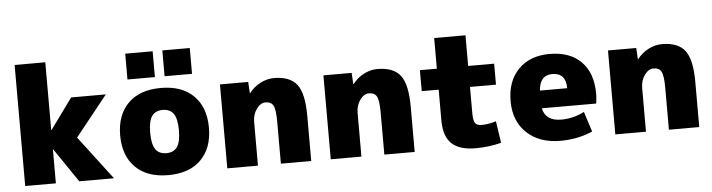

<svg xmlns="http://www.w3.org/2000/svg" viewBox="-47 -968 4396 1185"><g transform="rotate(-5 2151.0 -375.0)"><path d="M260 -210H258V0H68V-750H258V-330H260L398 -520H613L413 -270L618 0H403Z M984 -600V-760H1154V-600ZM754 -600V-760H924V-600ZM751 -458Q823 -530 954 -530Q1085 -530 1157 -458Q1229 -386 1229 -260Q1229 -134 1157 -62Q1085 10 954 10Q823 10 751 -62Q679 -134 679 -260Q679 -386 751 -458ZM887 -157Q909 -126 954 -126Q999 -126 1021 -157Q1043 -188 1043 -260Q1043 -332 1021 -363Q999 -394 954 -394Q909 -394 887 -363Q865 -332 865 -260Q865 -188 887 -157Z M1501 -450Q1529 -487 1570.5 -508.5Q1612 -530 1655 -530Q1754 -530 1797 -474.5Q1840 -419 1840 -280V0H1652V-260Q1652 -335 1638.5 -360Q1625 -385 1590 -385Q1559 -385 1534.5 -351Q1510 -317 1510 -270V0H1320V-520H1495L1499 -450Z M2142 -450Q2170 -487 2211.5 -508.5Q2253 -530 2296 -530Q2395 -530 2438 -474.5Q2481 -419 2481 -280V0H2293V-260Q2293 -335 2279.5 -360Q2266 -385 2231 -385Q2200 -385 2175.5 -351Q2151 -317 2151 -270V0H1961V-520H2136L2140 -450Z M2857 10Q2758 10 2710 -35.5Q2662 -81 2662 -180V-370H2557V-500H2662V-690H2856V-500H3017V-370H2856V-210Q2856 -162 2867 -146Q2878 -130 2907 -130Q2951 -130 2997 -145L3017 -10Q2943 10 2857 10Z M3284 -310H3453Q3453 -405 3368 -405Q3291 -405 3284 -310ZM3286 -200Q3303 -120 3400 -120Q3475 -120 3543 -155L3583 -30Q3491 10 3383 10Q3254 10 3176 -63Q3098 -136 3098 -260Q3098 -385 3169.5 -457.5Q3241 -530 3363 -530Q3488 -530 3558 -459.5Q3628 -389 3628 -260Q3628 -233 3623 -200Z M3905 -450Q3933 -487 3974.5 -508.5Q4016 -530 4059 -530Q4158 -530 4201 -474.5Q4244 -419 4244 -280V0H4056V-260Q4056 -335 4042.5 -360Q4029 -385 3994 -385Q3963 -385 3938.5 -351Q3914 -317 3914 -270V0H3724V-520H3899L3903 -450Z"/></g></svg>

Font: M PLUS 1p Black
Style: Regular
Weight: 900
Version: Version 1.061